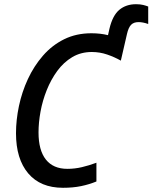

<svg xmlns="http://www.w3.org/2000/svg" viewBox="-20 -882 724 912"><path d="M279 10Q172 10 114 -58.5Q56 -127 56 -249Q56 -312 70 -378.5Q84 -445 112.5 -506.5Q141 -568 184 -617.5Q227 -667 284.5 -695.5Q342 -724 414 -724Q457 -724 493 -715L500 -746Q515 -809 547 -835.5Q579 -862 626 -862Q646 -862 660 -858.5Q674 -855 684 -851V-768Q659 -777 638 -777Q615 -777 602.5 -764Q590 -751 583 -720L554 -594Q524 -611 489 -623Q454 -635 416 -635Q364 -635 323 -610.5Q282 -586 252 -545Q222 -504 202 -454Q182 -404 172.5 -352Q163 -300 163 -253Q163 -168 198 -124Q233 -80 300 -80Q335 -80 369 -88Q403 -96 438 -109V-20Q404 -6 365.5 2Q327 10 279 10Z"/></svg>

Font: Noto Sans SemiCondensed Medium
Style: Italic
Weight: 500
Width: 4
Italic angle: -12°
Designer: Monotype Design Team
Foundry: Monotype Imaging Inc.
Version: Version 2.013; ttfautohint (v1.8.4.7-5d5b)